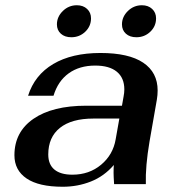

<svg xmlns="http://www.w3.org/2000/svg" viewBox="-20 -702 680 732"><path d="M35 -110Q35 -199 107.5 -249Q180 -299 309 -299H445L451 -333Q454 -348 454 -361Q454 -405 425.5 -428.5Q397 -452 343 -452Q283 -452 242 -422.5Q201 -393 184 -337H87Q112 -416 183 -458Q254 -500 363 -500Q471 -500 526 -463Q581 -426 581 -357Q581 -340 578 -322L550 -162Q534 -68 536 0H415Q413 -30 413 -43Q413 -62 414 -73Q377 -30 326.5 -10Q276 10 219 10Q128 10 81.5 -21.5Q35 -53 35 -110ZM421 -171 435 -250H336Q253 -250 208.5 -214.5Q164 -179 164 -113Q164 -75 187.5 -55.5Q211 -36 256 -36Q320 -36 365.5 -74Q411 -112 421 -171ZM197 -609Q197 -638 219.5 -660Q242 -682 273 -682Q297 -682 312 -668Q327 -654 327 -632Q327 -602 305 -581Q283 -560 252 -560Q227 -560 212 -573.5Q197 -587 197 -609ZM445 -609Q445 -638 467.5 -660Q490 -682 521 -682Q545 -682 560 -668Q575 -654 575 -632Q575 -602 553 -581Q531 -560 500 -560Q475 -560 460 -573.5Q445 -587 445 -609Z"/></svg>

Font: Fahkwang SemiBold
Style: Italic
Weight: 600
Italic angle: -10°
Version: Version 1.000; ttfautohint (v1.6)